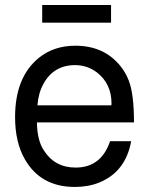

<svg xmlns="http://www.w3.org/2000/svg" viewBox="-20 -721 596 764"><path d="M513.2 -233.9H127Q127.9 -162.1 154.8 -122.1Q198.2 -54.2 280.8 -54.2Q382.8 -54.2 418 -159.2H502Q480 -38.1 376 4.9Q332 22.9 277.8 22.9Q142.1 22.9 79.1 -86.9Q40 -154.8 40 -254.9Q40 -413.1 133.8 -490.2Q193.8 -539.1 279.8 -539.1Q395 -539.1 460 -457Q480 -432.1 492.2 -400.9Q513.2 -347.2 513.2 -233.9ZM128.9 -301.8H422.9L423.8 -308.1Q423.8 -388.2 365.2 -433.1Q327.1 -461.9 278.8 -461.9Q193.8 -461.9 152.8 -387.2Q132.8 -351.1 128.9 -301.8ZM421.9 -701.2V-630.9H147.9V-701.2Z"/></svg>

Font: SolaimanLipi
Style: Normal
Weight: 400
Designer: Solaiman Karim
Foundry: Al Mamun Sumon
Version: Version 2.000